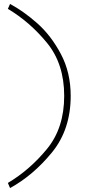

<svg xmlns="http://www.w3.org/2000/svg" viewBox="-20 -837 504 975"><path d="M20 92Q131 26 218.5 -80.5Q306 -187 306 -350Q306 -513 218.5 -619.5Q131 -726 20 -792L31 -817Q100 -780 169.5 -718.5Q239 -657 289 -563Q339 -469 339 -350Q339 -179 243.5 -62.5Q148 54 31 118Z"/></svg>

Font: BioRhyme Expanded ExtraLight
Style: Regular
Weight: 275
Width: 7
Designer: Aoife Mooney
Foundry: Aoife Mooney Type
Version: Version 1.000